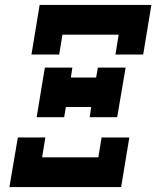

<svg xmlns="http://www.w3.org/2000/svg" viewBox="-20 -755 640 775"><path d="M107 -535 140 -735H591L558 -535H446L459 -615H232L219 -535ZM239 -282H128L161 -482H272L266 -442H368L375 -482H487L453 -282H342L348 -323H246ZM18 0 52 -200H163L150 -120H377L390 -200H502L469 0Z"/></svg>

Font: Iosevka Curly Slab HvEx
Style: Italic
Weight: 900
Width: 7
Italic angle: -9°
Monospace: yes
Designer: Belleve Invis
Foundry: Belleve Invis
Version: Version 11.1.0; ttfautohint (v1.8.3)